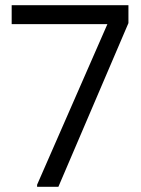

<svg xmlns="http://www.w3.org/2000/svg" viewBox="-20 -720 545 740"><path d="M123 0V-8L411 -666L434 -627H25V-700H475V-631L205 0Z"/></svg>

Font: Fustat
Style: Regular
Weight: 400
Designer: Mohamed Gaber, Khaled Hosny, Laura Garcia Mut
Foundry: Kief Type Foundry, Alif Type Foundry, Hard Type Foundry
Version: Version 1.007